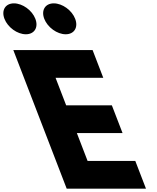

<svg xmlns="http://www.w3.org/2000/svg" viewBox="-337 -1123 937 1143"><path d="M-253.9 -1103C-304.9 -1103 -330.1 -1062 -310.5 -1011C-290.8 -960 -234 -919 -183 -919C-132 -919 -106.8 -960 -126.5 -1011C-146.1 -1062 -202.9 -1103 -253.9 -1103ZM-16.9 -1103C-67.9 -1103 -93.1 -1062 -73.5 -1011C-53.8 -960 3 -919 54 -919C105 -919 130.2 -960 110.5 -1011C90.9 -1062 34.1 -1103 -16.9 -1103ZM214.2 -825H-257.8L60 0H532L468.4 -165H184.4L120.5 -331H392.5L328.9 -496H56.9L-6.3 -660H277.7Z"/></svg>

Font: Hussar
Style: BdOpOblFour
Weight: 700
Foundry: Cannot Into Space Fonts
Version: Version 2.00